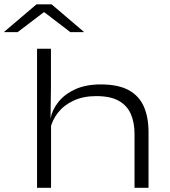

<svg xmlns="http://www.w3.org/2000/svg" viewBox="-86 -892 806 912"><path d="M553 0V-256Q553 -310 535.5 -350.2Q518 -390.5 478.5 -413Q439 -435.5 371 -435.5Q310 -435.5 264 -414.2Q218 -393 189.5 -357Q161 -321 152 -276.5L138.5 -327H153.5Q161.5 -370 191 -407.2Q220.5 -444.5 271 -467.8Q321.5 -491 392.5 -491Q476 -491 525.8 -463.5Q575.5 -436 597.5 -385.2Q619.5 -334.5 619.5 -264V0ZM90 0V-660.5H156V-478.5L154 -324.5L156.5 -319V0ZM87.5 -871.5H159L311.5 -741.5V-739.5H248L125 -833.5H121.5L-2 -739.5H-65.5V-741.5Z"/></svg>

Font: Anek Latin Expanded Light
Style: Regular
Weight: 300
Width: 7
Designer: Yesha Goshar
Foundry: Ek Type
Version: Version 1.003